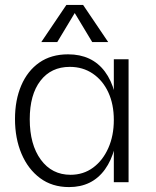

<svg xmlns="http://www.w3.org/2000/svg" viewBox="-20 -741 636 781"><path d="M261 20Q192 20 143 -16.5Q94 -53 67.5 -115.5Q41 -178 41 -257Q41 -334 66.5 -393.5Q92 -453 140 -486.5Q188 -520 257 -520Q354 -520 406.5 -450Q459 -380 459 -252Q459 -124 407 -52Q355 20 261 20ZM267 -30Q319 -30 358.5 -59Q398 -88 420.5 -138.5Q443 -189 443 -253Q443 -317 420.5 -365.5Q398 -414 357.5 -441.5Q317 -469 264 -469Q188 -469 144.5 -412.5Q101 -356 101 -256Q101 -153 146 -91.5Q191 -30 267 -30ZM443 0V-500H503V0ZM250 -721H318L420 -570H355L284 -688L213 -570H148Z"/></svg>

Font: Moderustic Light
Style: Regular
Weight: 300
Designer: Tural Alisoy
Foundry: TAFT Foundry
Version: Version 2.120